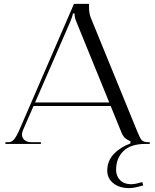

<svg xmlns="http://www.w3.org/2000/svg" viewBox="-20 -739 798 986"><path d="M7.8 0V-8.8H23.9Q41 -8.8 53.2 -24.4Q65.4 -40 79.1 -70.8L359.9 -719.2H437V-707Q437 -670.9 445.8 -648.9L682.1 -70.8Q698.2 -30.3 707.5 -19.5Q716.8 -8.8 741.2 -8.8H749V0H728Q651.4 0 613.8 36.9Q576.2 73.7 576.2 132.8Q576.2 166 597.2 186.5Q618.2 207 652.8 207Q675.3 207 710.4 195.8L715.8 212.9Q669.4 227.1 644 227.1Q593.3 227.1 562 202.1Q530.8 177.2 530.8 136.7Q530.8 87.9 564.2 52.2Q597.7 16.6 649.9 -2.4V-14.2Q616.2 -25.9 604 -58.1L548.3 -194.8H152.3L98.1 -70.8Q92.8 -57.6 92.8 -48.3Q92.8 -30.8 106 -19.8Q119.1 -8.8 141.1 -8.8H189.9V0ZM160.2 -212.9H541L371.1 -629.9Q362.8 -649.4 362.8 -669.9H354Q354 -659.2 341.8 -629.9Z"/></svg>

Font: FoglihtenNo07calt
Style: Regular
Weight: 500
Designer: gluk (gluksza@wp.pl)
Foundry: gluk (gluksza@wp.pl)
Version: Version 0.844